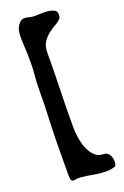

<svg xmlns="http://www.w3.org/2000/svg" viewBox="-166 -868 629 972"><g transform="rotate(-20 149.0 -382.5)"><path d="M159 -810Q170 -810 189.5 -811Q209 -812 227.5 -810Q246 -808 260 -801Q274 -794 274 -778Q274 -773 273.5 -768.5Q273 -764 272 -759Q261 -744 241 -733Q221 -722 201.5 -707Q182 -692 167.5 -670.5Q153 -649 153 -613Q153 -511 150 -415Q147 -319 147 -216Q147 -190 151.5 -158.5Q156 -127 167 -99.5Q178 -72 197 -53Q216 -34 245 -34Q264 -34 274.5 -18Q285 -2 285 20Q285 32 280 44Q256 53 230 53Q196 53 163 46.5Q130 40 96 37Q80 36 69.5 38Q59 40 53 39Q47 38 44.5 32Q42 26 41.5 9Q41 -8 41.5 -40Q42 -72 42 -123Q42 -205 46 -288.5Q50 -372 50 -454Q50 -490 53.5 -525.5Q57 -561 57 -597Q57 -645 55 -677Q53 -709 53 -730.5Q53 -752 56 -767Q59 -782 68 -795Q79 -811 88.5 -815Q98 -819 108 -818Q118 -817 130 -813.5Q142 -810 159 -810Z"/></g></svg>

Font: CAT Altenglisch
Style: Regular
Weight: 400
Designer: Peter Wiegel
Foundry: Peter Wiegel, CAT Fonts
Version: Version 1.000